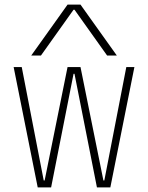

<svg xmlns="http://www.w3.org/2000/svg" viewBox="-20 -810 640 830"><path d="M143 0 39 -520H74L169 -30H173L272 -520H328L427 -30H431L526 -520H561L457 0H399L302 -491H298L201 0ZM115 -570 272 -790H328L485 -570H443L302 -768H298L157 -570Z"/></svg>

Font: M PLUS Code Latin Expanded ExtraLight
Style: Regular
Weight: 250
Width: 7
Designer: Coji Morishita
Foundry: UNDERFOREST DESIGN
Version: Version 1.002; ttfautohint (v1.8.3)